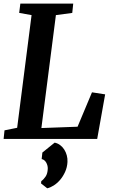

<svg xmlns="http://www.w3.org/2000/svg" viewBox="-20 -767 636 1060"><path d="M281.7 20.5Q298.3 23.9 311.8 33.9Q325.2 43.9 334.5 58.3Q343.8 72.8 348.6 90.3Q353.5 107.9 352.5 127Q351.1 156.2 339.6 181.6Q328.1 207 311.8 226.1Q295.4 245.1 276.4 257.1Q257.3 269 240.7 272.5L206.5 245.6L208 232.9Q221.7 223.1 232.2 207Q242.7 190.9 243.7 164.6Q244.1 155.8 241.7 146.7Q239.3 137.7 234.9 130.1Q230.5 122.6 223.9 117.4Q217.3 112.3 210 111.3L213.9 75.2ZM4.9 -47.4 74.7 -61.5 154.3 -683.6 85.9 -695.8 92.3 -747.1H384.3L378.9 -695.8L288.6 -683.6L208.5 -60.1L408.2 -67.4L487.8 -257.3L560.5 -246.1L516.6 0H0Z"/></svg>

Font: Brush Lettering One
Style: Bold Italic
Weight: 400
Italic angle: -7°
Designer: Eben Sorkin
Foundry: Eben Sorkin
Version: Version 1.001